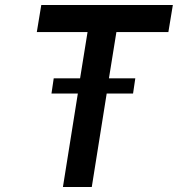

<svg xmlns="http://www.w3.org/2000/svg" viewBox="-20 -752 715 772"><path d="M128 -623 146 -732H675L657 -623H448L418 -437H524L515 -376H409L349 0H233L293 -376H187L196 -437H302L332 -623Z"/></svg>

Font: Exo
Style: Demi Bold Italic
Weight: 600
Designer: Natanael Gama
Version: Version 1